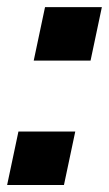

<svg xmlns="http://www.w3.org/2000/svg" viewBox="-33 -530 311 550"><path d="M-12.6 0 19.8 -153.2H182.6L150.2 0ZM63.6 -356.4 96 -509.6H258.8L226.4 -356.4Z"/></svg>

Font: Geist
Style: Italic
Weight: 400
Italic angle: -12°
Designer: Basement.studio, Andrés Briganti, Mateo Zaragoza
Foundry: Basement.studio, Vercel, Andrés Briganti, Guido Ferreyra, Mateo Zaragoza
Version: Version 1.500